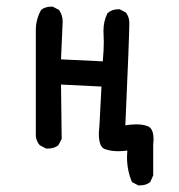

<svg xmlns="http://www.w3.org/2000/svg" viewBox="-20 -457 540 579"><path d="M403 102H397L378 92Q363 57 363 16L364 -3Q349 -1 336 -1Q314 -1 296 -7.5Q278 -14 278 -55L280 -81L286 -196L164 -202L166 -38L156 -19Q143 -9 125 -9H119L100 -19Q90 -30 88 -46V-366Q88 -399 104 -427Q116 -437 135 -437H139L158 -427Q169 -411 169 -392L164 -278L290 -272Q293 -305 293 -331L292 -364Q292 -393 304 -417Q317 -429 336 -429H341L360 -419Q370 -405 370 -388Q370 -349 358 -79Q376 -82 390 -82Q410 -82 424 -77Q443 -71 443 -37L442 -19V72L433 92Q421 102 403 102Z"/></svg>

Font: Xiaolai Mono SC
Style: Regular
Weight: 400
Monospace: yes
Designer: LXGW / Nozomi Seto
Version: Version 3.113;September 30, 2024